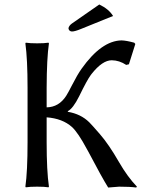

<svg xmlns="http://www.w3.org/2000/svg" viewBox="-20 -840 672 864"><path d="M426.8 -819.8Q469.7 -799.3 488.8 -768.1L345.2 -710Q316.9 -698.2 303.2 -698.2Q289.6 -699.7 288.1 -712.9Q290 -724.1 303.2 -733.9ZM104 -444.8Q104 -573.7 94.2 -645L96.2 -647.9Q114.3 -645 147 -645Q179.7 -645 198.2 -647.9L200.2 -645Q190.4 -578.1 189.9 -444.8V-356.9Q245.1 -357.9 277.8 -408.7Q286.6 -422.4 303.2 -455.1Q328.6 -504.9 347.2 -530.8Q436.5 -656.7 526.9 -658.2Q548.3 -657.7 584 -647.9L588.9 -642.1L560.1 -550.8L547.9 -547.9Q517.1 -568.4 482.9 -568.8Q440.9 -568.8 392.6 -507.8Q390.1 -504.4 388.2 -502Q372.1 -480.5 335.9 -406.2Q308.6 -351.6 285.2 -339.8V-336.9Q343.8 -327.1 381.8 -289.6Q393.6 -277.8 429.2 -236.8Q469.7 -190.4 515.6 -110.4Q553.7 -44.4 596.2 0L592.8 3.9Q566.4 0 516.1 0Q509.8 0 466.8 3.9Q439 -40.5 376 -160.2Q373 -165 371.1 -168.9Q331.1 -243.7 303.7 -268.6Q261.2 -306.6 189.9 -312V-200.2Q189.9 -71.3 200.2 0L198.2 2.9Q180.2 0 147 0Q114.3 0 96.2 2.9L94.2 0Q104 -68.4 104 -200.2Z"/></svg>

Font: Linux Biolinum Capitals O
Style: Small Caps
Weight: 400
Designer: Philipp H. Poll
Foundry: Philipp H. Poll
Version: Version 1.0.4